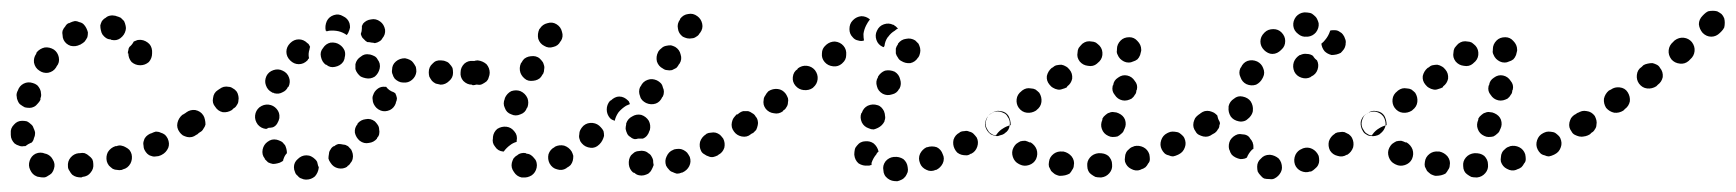

<svg xmlns="http://www.w3.org/2000/svg" viewBox="-27 -306 3218 356"><path d="M54 23Q58 23 62 20Q66 18 69 15Q72 11 73 7Q76 -2 71 -10Q67 -18 58 -21Q57 -21 57 -21Q48 -25 39 -21Q31 -17 28 -8Q25 1 29 9Q33 18 41 21Q43 22 45 22Q49 23 54 23ZM141 14Q147 7 146 -2Q146 -7 144 -11Q141 -15 138 -17Q135 -20 130 -22Q126 -23 121 -22H119Q110 -21 104 -14Q98 -7 99 3Q99 7 102 11Q104 15 107 18Q111 21 115 22Q119 23 124 23L126 22Q136 21 141 14ZM215 -3Q219 -11 217 -20Q216 -24 213 -28Q210 -31 206 -33Q203 -35 198 -36Q194 -37 189 -35H187Q178 -32 173 -24Q169 -16 171 -7Q172 -3 175 1Q178 4 182 7Q186 9 190 9Q194 10 199 9L201 8Q210 6 215 -3ZM285 -32Q288 -40 284 -49Q282 -53 279 -56Q275 -59 271 -60Q267 -62 262 -62Q258 -61 254 -59L251 -58Q247 -56 244 -53Q241 -50 240 -46Q238 -41 239 -37Q239 -32 241 -28Q243 -24 246 -21Q249 -18 253 -17Q258 -15 262 -16Q267 -16 271 -18L273 -19Q281 -23 285 -32ZM8 -36Q4 -37 0 -40Q-3 -43 -5 -47Q-7 -51 -7 -56Q-7 -57 -7 -59Q-8 -68 -1 -75Q5 -82 14 -82Q19 -82 23 -81Q27 -79 30 -76Q34 -73 35 -69Q37 -65 38 -61Q38 -59 38 -58Q38 -54 36 -50Q35 -45 32 -42Q31 -41 30 -41Q25 -39 20 -35Q20 -35 19 -35Q18 -35 17 -35Q12 -34 8 -36ZM345 -64Q348 -67 348 -72Q349 -76 348 -80Q347 -85 345 -89Q342 -92 338 -95Q335 -97 330 -98Q326 -99 321 -98Q317 -97 313 -94L311 -93Q304 -87 302 -78Q300 -69 306 -61Q308 -58 312 -55Q316 -53 320 -52Q324 -51 329 -52Q333 -53 337 -56L339 -57Q343 -60 345 -64ZM4 -127Q4 -123 6 -119Q8 -114 11 -112Q15 -109 19 -107Q23 -106 28 -106Q32 -106 36 -108Q40 -110 43 -114Q46 -117 48 -121V-124Q50 -128 49 -133Q49 -137 47 -141Q45 -145 42 -148Q38 -151 34 -152Q25 -155 17 -151Q9 -147 6 -138L5 -136Q3 -131 4 -127ZM36 -190Q38 -180 46 -175Q53 -170 62 -171Q72 -173 77 -181L78 -183Q84 -190 82 -200Q80 -209 73 -214Q65 -219 56 -218Q47 -216 41 -209L40 -206Q35 -199 36 -190ZM247 -227Q239 -233 230 -232Q228 -232 226 -231Q223 -230 221 -229Q218 -223 213 -219Q211 -216 211 -213Q210 -210 210 -207Q210 -207 211 -207Q211 -198 217 -191Q224 -185 233 -185Q242 -185 249 -191Q255 -198 255 -207Q255 -210 255 -212Q254 -222 247 -227ZM94 -257Q91 -254 89 -249Q88 -245 89 -241Q89 -236 91 -232Q95 -224 104 -221Q113 -219 121 -223Q122 -223 123 -224Q127 -226 130 -229Q133 -233 135 -237Q136 -241 136 -246Q135 -250 133 -254Q131 -258 128 -261Q125 -264 120 -265Q116 -267 112 -267Q107 -266 103 -264Q102 -263 100 -263Q96 -261 94 -257ZM177 -277Q172 -276 169 -273Q165 -271 162 -267Q160 -263 159 -259Q159 -254 160 -250Q161 -245 163 -242Q166 -238 169 -236Q173 -233 178 -233Q179 -232 180 -232Q189 -230 196 -235Q204 -241 206 -250Q207 -254 206 -258Q205 -263 203 -267Q200 -270 197 -273Q193 -275 189 -276Q187 -277 185 -277Q181 -278 177 -277Z M557 21Q550 27 541 27H540Q536 27 532 25Q528 24 525 20Q521 17 520 13Q518 9 518 4Q518 -5 525 -11Q532 -18 541 -18Q546 -18 550 -16Q554 -14 557 -11Q558 -10 559 -9Q560 -8 561 -6Q562 -2 563 2Q563 3 564 3Q564 4 564 5Q563 14 557 21ZM623 -4Q626 -7 627 -12Q628 -16 627 -21Q626 -25 624 -29Q623 -29 623 -30Q622 -31 621 -32Q621 -32 621 -32Q619 -35 616 -36Q613 -38 609 -38Q605 -39 601 -39Q596 -38 593 -35H592Q588 -33 586 -29Q583 -25 583 -21Q582 -16 582 -12Q583 -8 586 -4Q591 4 600 6Q609 8 617 3V2Q621 0 623 -4ZM487 -3Q483 -2 479 -2Q474 -3 470 -5Q467 -8 464 -11V-12Q458 -19 460 -29Q462 -38 469 -43Q473 -46 477 -47Q481 -48 486 -47Q490 -46 494 -44Q498 -42 500 -38H501Q503 -34 504 -30Q505 -26 505 -22Q501 -18 499 -12Q498 -10 498 -8Q497 -8 497 -7Q496 -7 495 -6Q492 -4 487 -3ZM672 -49V-50Q675 -53 676 -57Q677 -62 676 -66Q676 -71 673 -75Q671 -78 668 -81Q660 -87 651 -85Q642 -84 636 -77V-76Q630 -69 631 -60Q633 -51 640 -45Q648 -39 657 -41Q666 -42 672 -49ZM350 -67Q353 -71 354 -75Q354 -80 353 -84Q352 -89 350 -92Q345 -100 335 -102Q326 -103 319 -98L315 -95Q311 -93 309 -89Q307 -85 306 -81Q305 -77 306 -72Q307 -68 310 -64Q315 -56 324 -55Q333 -53 341 -59L344 -61Q348 -63 350 -67ZM451 -75Q445 -83 446 -92Q447 -101 454 -107Q462 -113 471 -112Q480 -111 486 -104Q492 -97 491 -88V-87Q490 -82 487 -77Q484 -72 479 -70Q475 -69 471 -69Q469 -68 467 -67Q467 -67 467 -67Q467 -67 466 -67Q457 -68 451 -75ZM412 -111Q415 -115 415 -119Q416 -124 415 -128Q414 -133 412 -136Q409 -140 405 -142Q401 -145 397 -145Q393 -146 388 -145Q384 -144 380 -141L377 -139Q369 -134 368 -124Q366 -115 372 -108Q377 -100 386 -98Q395 -97 403 -102L406 -105Q410 -107 412 -111ZM707 -115V-116Q709 -120 709 -124Q708 -129 706 -133Q704 -134 703 -135Q694 -138 689 -145Q688 -145 687 -145Q680 -146 674 -142Q667 -137 665 -130Q663 -126 664 -121Q664 -117 666 -113Q668 -109 671 -106Q674 -103 679 -101Q687 -98 696 -102Q704 -106 707 -115ZM466 -148Q463 -156 467 -165Q471 -173 480 -176Q489 -179 497 -175Q506 -171 509 -162Q512 -154 508 -145H507Q504 -138 497 -135Q490 -131 482 -133Q481 -133 480 -134Q479 -134 479 -134Q478 -134 477 -135Q469 -139 466 -148ZM867 -150Q871 -152 875 -155Q878 -158 879 -162Q881 -167 881 -171Q881 -180 875 -187Q868 -193 859 -194H858Q854 -194 850 -192Q846 -190 842 -187Q839 -184 838 -180Q836 -175 836 -171Q836 -167 838 -162Q839 -158 842 -155Q846 -152 850 -150Q854 -149 858 -149H859Q863 -148 867 -150ZM806 -156Q813 -162 813 -171Q813 -176 812 -180Q810 -184 807 -187Q804 -191 800 -192Q796 -194 791 -194Q781 -195 775 -188Q768 -182 768 -172Q768 -168 769 -164Q771 -160 774 -156Q777 -153 781 -151Q785 -150 790 -149Q799 -149 806 -156ZM737 -158Q744 -164 745 -173Q745 -178 744 -182Q742 -186 739 -190Q737 -193 733 -195Q729 -197 724 -198Q714 -198 707 -192Q700 -186 700 -177Q699 -172 701 -168Q702 -164 705 -160Q708 -157 712 -155Q716 -153 720 -153H721Q730 -152 737 -158ZM668 -164Q675 -170 677 -179Q678 -183 677 -188Q676 -192 673 -196Q671 -200 667 -202Q663 -204 659 -205H658Q649 -207 642 -201Q634 -196 632 -187Q632 -182 632 -178Q633 -174 636 -170Q639 -166 642 -164Q646 -162 651 -161Q660 -159 668 -164ZM594 -182Q585 -180 578 -186H577Q570 -191 568 -201Q566 -210 572 -217Q577 -225 586 -227Q596 -228 603 -223Q609 -219 612 -212Q614 -206 612 -199Q612 -197 611 -195Q611 -194 610 -193Q610 -192 609 -191Q604 -184 594 -182ZM543 -194Q536 -187 527 -187Q518 -187 511 -194Q504 -201 504 -210Q504 -219 511 -226Q518 -233 527 -233Q536 -233 543 -226Q545 -225 546 -223Q547 -221 548 -219Q547 -217 547 -215Q544 -206 546 -198Q545 -197 544 -196Q544 -195 543 -194ZM651 -230Q648 -233 645 -236Q643 -239 642 -243Q644 -248 644 -254Q644 -256 644 -258Q645 -259 645 -260Q646 -261 646 -262Q652 -269 661 -270Q670 -272 678 -266Q685 -261 687 -251Q688 -242 682 -235Q680 -231 676 -229Q673 -227 668 -226Q665 -227 662 -227Q658 -228 654 -228Q653 -228 653 -229Q652 -229 651 -230ZM579 -267Q583 -275 592 -278Q601 -281 609 -276Q618 -272 621 -263Q622 -259 622 -255Q621 -250 619 -246Q619 -245 618 -244Q617 -242 616 -241Q609 -246 601 -248Q592 -250 583 -249Q580 -248 578 -248Q578 -248 578 -249Q578 -249 577 -249Q575 -258 579 -267Z M959 19Q966 14 968 5Q969 0 968 -4Q967 -9 964 -12Q961 -16 958 -18Q954 -21 949 -21Q949 -22 948 -22Q944 -23 940 -22Q935 -21 932 -18Q928 -16 925 -12Q923 -8 922 -4Q920 5 926 13Q931 21 940 23Q941 23 942 23Q951 24 959 19ZM1175 16Q1171 18 1167 19Q1162 20 1158 19Q1153 18 1150 15Q1149 14 1147 14Q1140 8 1139 -1Q1138 -11 1143 -18Q1146 -21 1150 -24Q1154 -26 1158 -26Q1163 -27 1167 -26Q1172 -25 1175 -22Q1175 -22 1175 -22Q1179 -20 1181 -16Q1183 -13 1184 -9Q1184 -9 1184 -8Q1184 -4 1185 0Q1184 3 1183 5Q1182 7 1181 9Q1179 13 1175 16ZM1251 2Q1255 -6 1252 -15Q1250 -19 1247 -23Q1244 -26 1240 -28Q1236 -30 1232 -30Q1227 -30 1223 -29L1221 -28Q1213 -25 1209 -16Q1205 -8 1208 1Q1210 5 1213 8Q1216 12 1220 13Q1224 15 1228 16Q1233 16 1237 14H1238Q1247 10 1251 2ZM1031 0Q1034 -4 1035 -8Q1036 -12 1036 -17Q1035 -21 1033 -25Q1028 -33 1019 -36Q1010 -38 1002 -34L1001 -33Q993 -29 990 -20Q988 -11 992 -3Q997 6 1006 8Q1015 11 1023 6L1024 5Q1028 3 1031 0ZM1316 -32Q1318 -41 1314 -49Q1311 -53 1308 -56Q1304 -59 1300 -60Q1296 -61 1291 -60Q1287 -60 1283 -58L1282 -57Q1274 -52 1271 -43Q1269 -34 1273 -26Q1275 -22 1279 -20Q1283 -17 1287 -16Q1291 -14 1296 -15Q1300 -16 1304 -18L1305 -19Q1313 -23 1316 -32ZM891 -34Q885 -41 887 -50V-52Q888 -61 895 -67Q903 -72 912 -71Q921 -70 927 -62Q933 -55 931 -45V-44Q931 -44 931 -43Q931 -43 931 -43Q924 -41 919 -37Q912 -32 907 -25Q907 -25 906 -25Q906 -25 906 -25Q896 -26 891 -34ZM1090 -46Q1092 -50 1093 -54Q1093 -59 1092 -63Q1090 -67 1087 -70Q1081 -77 1072 -78Q1062 -79 1055 -73L1054 -72Q1051 -69 1049 -65Q1047 -61 1047 -56Q1046 -52 1048 -47Q1049 -43 1052 -40Q1058 -33 1068 -32Q1077 -31 1084 -38L1085 -39Q1088 -42 1090 -46ZM1133 -67Q1133 -71 1134 -75V-77Q1137 -86 1145 -90Q1153 -95 1162 -93Q1171 -90 1176 -82Q1180 -74 1178 -65L1177 -63Q1176 -59 1173 -55Q1170 -51 1165 -49Q1160 -49 1156 -49Q1153 -48 1150 -48Q1145 -49 1142 -52Q1138 -54 1136 -58Q1134 -62 1133 -67ZM1376 -72Q1377 -81 1372 -89Q1369 -93 1366 -95Q1362 -97 1358 -98Q1353 -99 1349 -98Q1344 -97 1341 -94H1339Q1336 -91 1333 -87Q1331 -84 1330 -79Q1329 -75 1330 -70Q1331 -66 1334 -62Q1339 -55 1348 -53Q1358 -51 1365 -57L1366 -58Q1374 -63 1376 -72ZM1120 -98Q1126 -105 1134 -110Q1138 -112 1141 -113Q1140 -116 1139 -118Q1139 -118 1138 -119Q1138 -119 1137 -120Q1134 -123 1130 -125Q1126 -127 1121 -127Q1117 -127 1113 -125Q1109 -123 1106 -120L1104 -119Q1098 -112 1098 -103Q1098 -94 1104 -87Q1106 -85 1108 -84Q1110 -83 1113 -82V-83Q1115 -91 1120 -98ZM909 -106Q912 -97 921 -94Q929 -90 938 -94Q947 -97 950 -106L951 -107Q954 -116 951 -124Q947 -133 938 -137Q930 -140 921 -137Q913 -133 909 -124V-123Q905 -114 909 -106ZM1158 -136Q1158 -132 1160 -127Q1161 -123 1164 -120Q1167 -117 1171 -115Q1180 -111 1189 -114Q1197 -117 1201 -126L1202 -127Q1204 -131 1204 -136Q1204 -140 1202 -144Q1201 -149 1198 -152Q1195 -155 1191 -157Q1182 -161 1174 -158Q1165 -155 1161 -146L1160 -145Q1158 -141 1158 -136ZM858 -150Q863 -151 866 -155Q869 -158 871 -162Q873 -166 873 -170Q873 -180 867 -186Q861 -193 851 -193Q850 -193 850 -193Q841 -194 834 -188Q827 -181 827 -172Q826 -163 832 -156Q839 -149 848 -149Q849 -148 850 -148Q854 -148 858 -150ZM938 -171Q941 -163 949 -158Q953 -156 957 -156Q962 -156 966 -157Q970 -158 974 -161Q977 -164 979 -168L980 -169Q982 -173 982 -178Q983 -182 981 -187Q980 -191 977 -194Q974 -198 970 -200Q966 -202 962 -202Q957 -202 953 -201Q949 -200 945 -197Q942 -194 940 -190L939 -189Q935 -180 938 -171ZM1191 -192Q1194 -183 1202 -179Q1206 -176 1210 -176Q1214 -175 1219 -176Q1223 -178 1227 -180Q1230 -183 1232 -187L1233 -188Q1238 -196 1235 -205Q1233 -214 1225 -219Q1221 -221 1217 -222Q1212 -222 1208 -221Q1203 -220 1200 -217Q1196 -214 1194 -211L1193 -209Q1189 -201 1191 -192ZM971 -234Q974 -225 982 -221Q990 -216 999 -219Q1008 -221 1012 -229L1013 -230Q1018 -238 1015 -247Q1013 -256 1005 -261Q997 -266 988 -263Q979 -261 974 -253L973 -252Q969 -243 971 -234ZM1230 -253Q1231 -244 1239 -238Q1243 -236 1247 -235Q1252 -234 1256 -235Q1260 -235 1264 -238Q1268 -240 1270 -244L1271 -245Q1277 -253 1275 -262Q1273 -271 1266 -276Q1258 -282 1249 -280Q1240 -279 1234 -271V-270Q1228 -262 1230 -253Z M1645 27Q1649 25 1652 21Q1654 18 1656 13Q1657 9 1656 4Q1655 -5 1648 -11Q1640 -16 1631 -15H1630Q1621 -14 1615 -7Q1609 1 1611 10Q1611 14 1613 18Q1615 22 1619 25Q1623 28 1627 29Q1631 30 1636 30H1637Q1641 29 1645 27ZM1716 4Q1719 1 1721 -3Q1723 -7 1723 -12Q1723 -16 1721 -20Q1718 -29 1710 -33Q1701 -36 1692 -33H1691Q1687 -31 1684 -28Q1681 -25 1679 -21Q1677 -17 1677 -12Q1677 -8 1679 -3Q1682 5 1691 9Q1699 13 1708 9H1709Q1713 7 1716 4ZM1565 -3Q1558 -9 1557 -19Q1557 -19 1557 -20Q1557 -24 1558 -29Q1559 -33 1562 -36Q1565 -40 1569 -42Q1573 -44 1577 -44Q1586 -45 1593 -40Q1600 -34 1602 -25Q1599 -23 1598 -20Q1592 -13 1589 -4Q1589 -2 1589 0Q1587 0 1585 1Q1584 1 1582 1Q1573 2 1565 -3ZM1785 -34Q1788 -43 1784 -51Q1781 -55 1778 -58Q1775 -61 1770 -62Q1766 -64 1762 -63Q1757 -63 1753 -61L1752 -60Q1744 -56 1741 -47Q1739 -38 1743 -30Q1745 -26 1748 -23Q1752 -20 1756 -19Q1760 -18 1765 -18Q1769 -18 1773 -21H1774Q1782 -25 1785 -34ZM1845 -73Q1847 -82 1841 -90Q1839 -94 1835 -96Q1831 -98 1827 -99Q1822 -100 1818 -99Q1814 -98 1810 -95H1809Q1802 -89 1800 -80Q1798 -71 1804 -63Q1806 -60 1810 -57Q1814 -55 1819 -54Q1823 -53 1827 -55Q1832 -56 1835 -58L1836 -59Q1844 -64 1845 -73ZM1375 -65Q1377 -69 1378 -74Q1379 -78 1378 -82Q1377 -87 1374 -90Q1372 -94 1368 -96Q1364 -99 1360 -100Q1355 -100 1351 -100Q1347 -99 1343 -96L1342 -95Q1335 -90 1333 -81Q1331 -72 1337 -64Q1339 -60 1343 -58Q1347 -56 1351 -55Q1355 -54 1360 -55Q1364 -56 1368 -59H1369Q1372 -62 1375 -65ZM1571 -79Q1575 -71 1584 -68Q1588 -66 1593 -66Q1597 -67 1601 -69Q1605 -71 1608 -74Q1611 -77 1613 -81V-82Q1615 -87 1614 -91Q1614 -95 1612 -100Q1610 -104 1607 -107Q1604 -110 1600 -111Q1591 -114 1582 -110Q1574 -106 1571 -97L1570 -96Q1567 -88 1571 -79ZM1431 -107Q1434 -111 1434 -116Q1435 -120 1434 -124Q1432 -129 1430 -132Q1424 -140 1415 -141Q1406 -142 1398 -137L1397 -136Q1394 -133 1392 -129Q1389 -125 1389 -121Q1388 -117 1389 -112Q1390 -108 1393 -104Q1399 -97 1408 -96Q1417 -94 1425 -100V-101Q1429 -103 1431 -107ZM1599 -146Q1601 -137 1610 -132Q1618 -128 1627 -131Q1636 -133 1640 -141L1641 -142Q1645 -150 1642 -159Q1640 -168 1632 -173Q1623 -177 1614 -175Q1606 -172 1601 -164V-163Q1596 -155 1599 -146ZM1489 -159Q1490 -168 1484 -176Q1478 -183 1469 -184Q1460 -185 1452 -179V-178Q1444 -173 1443 -163Q1442 -154 1448 -147Q1454 -140 1463 -139Q1473 -138 1480 -143L1481 -144Q1488 -150 1489 -159ZM1542 -204Q1543 -214 1537 -221Q1531 -228 1521 -229Q1512 -229 1505 -223L1504 -222Q1497 -216 1497 -207Q1496 -198 1502 -191Q1508 -184 1518 -183Q1527 -182 1534 -188L1535 -189Q1542 -195 1542 -204ZM1634 -216Q1634 -212 1634 -207Q1635 -203 1638 -199Q1640 -195 1644 -193Q1652 -188 1661 -189Q1670 -191 1675 -199L1676 -200Q1678 -203 1679 -208Q1680 -212 1679 -217Q1678 -221 1676 -225Q1673 -228 1670 -231Q1662 -236 1653 -234Q1644 -233 1638 -225V-224Q1635 -220 1634 -216ZM1632 -249Q1635 -252 1638 -253Q1636 -255 1634 -257Q1632 -258 1630 -260H1629Q1621 -264 1612 -261Q1603 -258 1599 -249Q1595 -241 1598 -232Q1601 -223 1610 -219H1611Q1611 -219 1611 -219Q1612 -219 1612 -218Q1612 -220 1613 -221Q1614 -230 1619 -237L1620 -238Q1625 -245 1632 -249ZM1548 -252Q1548 -262 1554 -268L1555 -269Q1561 -275 1570 -276Q1579 -276 1586 -270Q1582 -265 1579 -259Q1575 -251 1574 -243Q1574 -236 1575 -231Q1570 -229 1564 -231Q1558 -232 1554 -237Q1548 -243 1548 -252Z M2030 15Q2036 8 2035 -1Q2035 -6 2033 -10Q2031 -14 2028 -17Q2024 -20 2020 -21Q2016 -22 2011 -22H2010Q2000 -21 1994 -14Q1988 -7 1989 2Q1989 7 1991 11Q1993 15 1996 17Q2000 20 2004 22Q2008 23 2013 23H2015Q2024 22 2030 15ZM1948 19Q1952 18 1956 16Q1959 13 1961 9Q1964 5 1964 1Q1966 -8 1960 -16Q1954 -23 1945 -25H1943Q1934 -26 1927 -21Q1919 -15 1918 -6Q1917 -1 1918 3Q1920 7 1922 11Q1925 14 1929 17Q1933 19 1937 20H1939Q1943 20 1948 19ZM2097 4Q2100 1 2102 -3Q2105 -6 2105 -11Q2105 -15 2104 -20Q2101 -29 2093 -33Q2085 -37 2076 -35L2074 -34Q2070 -33 2067 -30Q2063 -27 2061 -23Q2059 -19 2059 -15Q2058 -10 2059 -6Q2062 3 2070 7Q2079 12 2087 9L2089 8Q2093 7 2097 4ZM1881 0Q1890 -3 1894 -11Q1898 -20 1895 -29Q1892 -37 1884 -42H1882Q1878 -44 1874 -45Q1869 -45 1865 -44Q1861 -42 1857 -39Q1854 -36 1852 -32Q1848 -24 1851 -15Q1854 -6 1862 -2L1864 -1Q1872 3 1881 0ZM2170 -33Q2173 -41 2169 -50Q2167 -54 2163 -57Q2160 -60 2156 -61Q2151 -62 2147 -62Q2143 -62 2139 -60L2137 -59Q2129 -55 2126 -46Q2123 -37 2127 -29Q2129 -25 2132 -22Q2135 -19 2140 -18Q2144 -16 2148 -16Q2153 -17 2157 -19L2159 -20Q2167 -24 2170 -33ZM2016 -67Q2019 -58 2028 -54Q2032 -52 2036 -52Q2041 -52 2045 -53Q2049 -55 2052 -58Q2056 -61 2057 -65L2058 -67Q2062 -75 2059 -84Q2056 -92 2047 -96Q2043 -98 2039 -98Q2034 -99 2030 -97Q2026 -96 2023 -93Q2019 -90 2017 -86V-84Q2013 -75 2016 -67ZM2232 -72Q2233 -81 2228 -89Q2223 -97 2213 -98Q2204 -100 2197 -94L2195 -93Q2192 -91 2189 -87Q2187 -83 2186 -79Q2185 -74 2186 -70Q2187 -66 2190 -62Q2192 -58 2196 -56Q2200 -54 2204 -53Q2209 -52 2213 -53Q2217 -54 2221 -57L2223 -58Q2230 -63 2232 -72ZM1801 -72Q1800 -77 1801 -81Q1802 -85 1804 -89Q1806 -93 1810 -95L1812 -96Q1819 -102 1828 -100Q1838 -99 1843 -91Q1845 -87 1846 -83Q1847 -79 1847 -74Q1839 -72 1833 -68Q1826 -64 1821 -57Q1820 -56 1820 -55Q1815 -55 1811 -58Q1807 -60 1805 -64Q1802 -68 1801 -72ZM1904 -117Q1905 -126 1900 -134Q1897 -137 1893 -140Q1889 -142 1885 -142Q1880 -143 1876 -142Q1872 -141 1868 -138L1867 -137Q1859 -131 1858 -122Q1857 -113 1862 -106Q1868 -98 1877 -97Q1886 -96 1894 -101L1895 -102Q1903 -108 1904 -117ZM2036 -147V-146Q2034 -137 2040 -130Q2045 -122 2054 -120Q2058 -119 2063 -120Q2067 -121 2071 -123Q2075 -126 2077 -130Q2080 -133 2080 -138L2081 -140Q2083 -149 2077 -156Q2072 -164 2063 -166Q2054 -168 2046 -162Q2038 -157 2037 -148ZM1961 -160Q1962 -170 1956 -177Q1953 -181 1949 -183Q1946 -185 1941 -186Q1937 -186 1932 -185Q1928 -184 1925 -181L1923 -180Q1916 -174 1914 -165Q1913 -156 1919 -149Q1922 -145 1926 -143Q1929 -141 1934 -140Q1938 -139 1943 -141Q1947 -142 1951 -144L1952 -146Q1959 -151 1961 -160ZM2017 -204Q2018 -214 2012 -221Q2009 -224 2005 -227Q2001 -229 1997 -229Q1993 -230 1988 -229Q1984 -228 1980 -225L1979 -224Q1976 -221 1973 -217Q1971 -213 1971 -209Q1970 -204 1971 -200Q1972 -196 1975 -192Q1981 -185 1990 -184Q2000 -182 2007 -188L2008 -189Q2016 -195 2017 -204ZM2045 -205Q2047 -200 2050 -197Q2053 -194 2057 -192Q2061 -190 2066 -190Q2070 -190 2074 -192Q2078 -193 2082 -196Q2085 -199 2087 -204Q2088 -208 2089 -212V-214Q2089 -223 2082 -230Q2076 -237 2067 -237Q2057 -237 2051 -231Q2044 -224 2044 -215V-213Q2043 -209 2045 -205Z M2336 25Q2340 23 2343 20Q2346 17 2348 13Q2350 9 2350 5Q2350 -5 2344 -12Q2337 -18 2328 -19H2327Q2317 -19 2311 -12Q2304 -6 2304 3Q2304 8 2305 12Q2307 16 2310 19Q2313 23 2317 25Q2321 26 2326 26H2327Q2332 27 2336 25ZM2411 7Q2415 4 2417 0Q2419 -4 2419 -8Q2419 -13 2418 -17Q2414 -26 2406 -30Q2398 -34 2389 -31L2387 -30Q2379 -27 2375 -19Q2371 -10 2374 -1Q2377 7 2385 11Q2394 15 2402 12H2404Q2408 10 2411 7ZM2273 -11Q2268 -12 2264 -14Q2260 -16 2257 -19Q2254 -23 2253 -27Q2253 -28 2252 -29Q2250 -38 2254 -46Q2259 -54 2268 -57Q2272 -58 2276 -57Q2281 -57 2285 -55Q2289 -53 2291 -49Q2294 -46 2296 -41Q2296 -41 2296 -40Q2297 -38 2297 -35Q2297 -33 2297 -30Q2296 -29 2295 -29Q2288 -22 2285 -14Q2284 -13 2283 -13Q2282 -12 2281 -12Q2277 -11 2273 -11ZM2482 -33Q2484 -42 2480 -50Q2478 -54 2474 -57Q2470 -59 2466 -61Q2462 -62 2457 -61Q2453 -61 2449 -59L2448 -58Q2440 -53 2437 -44Q2435 -35 2439 -27Q2444 -19 2453 -17Q2462 -14 2470 -19H2471Q2479 -24 2482 -33ZM2542 -73Q2543 -82 2538 -90Q2533 -97 2523 -99Q2514 -100 2507 -95L2505 -94Q2498 -89 2496 -80Q2495 -71 2500 -63Q2502 -59 2506 -57Q2510 -54 2514 -54Q2519 -53 2523 -54Q2528 -55 2531 -57L2532 -58Q2540 -64 2542 -73ZM2231 -66Q2234 -69 2234 -74Q2235 -76 2235 -77Q2235 -79 2234 -81Q2231 -86 2230 -92Q2227 -95 2224 -97Q2220 -99 2216 -100Q2212 -101 2207 -100Q2203 -99 2199 -96L2198 -95Q2194 -93 2192 -89Q2190 -85 2189 -81Q2188 -77 2189 -72Q2190 -68 2193 -64Q2198 -56 2207 -55Q2216 -53 2224 -59H2225Q2229 -62 2231 -66ZM2255 -90Q2260 -83 2270 -81Q2274 -80 2278 -81Q2283 -82 2286 -85Q2290 -88 2292 -91Q2295 -95 2296 -100V-101Q2297 -110 2292 -118Q2287 -125 2277 -127Q2268 -129 2261 -123Q2253 -118 2251 -109V-107Q2250 -98 2255 -90ZM2273 -163Q2276 -154 2284 -150Q2293 -146 2302 -149Q2310 -153 2314 -161L2315 -163Q2319 -171 2315 -180Q2312 -188 2304 -192Q2295 -196 2286 -193Q2278 -190 2274 -181L2273 -180Q2269 -171 2273 -163ZM2416 -177Q2419 -186 2415 -194Q2411 -197 2409 -200Q2408 -201 2408 -202Q2403 -206 2396 -206Q2390 -207 2384 -204H2383Q2375 -199 2372 -191Q2369 -182 2373 -173Q2377 -165 2386 -162Q2395 -159 2403 -163L2404 -164Q2413 -168 2416 -177ZM2467 -234Q2466 -238 2463 -242Q2461 -245 2457 -247Q2453 -250 2448 -250Q2446 -250 2444 -250Q2441 -250 2439 -249Q2439 -249 2439 -248Q2436 -239 2430 -232Q2427 -228 2423 -225Q2424 -217 2429 -211Q2434 -206 2442 -204Q2446 -204 2451 -205Q2455 -206 2459 -208Q2462 -211 2465 -215Q2467 -218 2468 -223Q2468 -224 2468 -225Q2469 -230 2467 -234ZM2310 -229Q2310 -220 2317 -213Q2320 -210 2324 -208Q2328 -206 2332 -206Q2337 -206 2341 -208Q2345 -210 2348 -213L2349 -214Q2356 -220 2356 -230Q2356 -239 2349 -246Q2343 -252 2334 -252Q2324 -252 2318 -246L2317 -245Q2310 -238 2310 -229ZM2376 -275Q2370 -267 2371 -258Q2372 -249 2380 -243Q2387 -237 2396 -238H2398Q2407 -239 2413 -246Q2419 -254 2418 -263Q2417 -267 2415 -271Q2413 -275 2409 -278Q2406 -281 2402 -282Q2397 -283 2393 -283H2391Q2382 -282 2376 -275Z M2727 15Q2733 8 2732 -1Q2732 -6 2730 -10Q2728 -14 2725 -17Q2721 -20 2717 -21Q2713 -22 2708 -22H2707Q2697 -21 2691 -14Q2685 -7 2686 2Q2686 7 2688 11Q2690 15 2693 17Q2697 20 2701 22Q2705 23 2710 23H2712Q2721 22 2727 15ZM2645 19Q2649 18 2653 16Q2656 13 2658 9Q2661 5 2661 1Q2663 -8 2657 -16Q2651 -23 2642 -25H2640Q2631 -26 2624 -21Q2616 -15 2615 -6Q2614 -1 2615 3Q2617 7 2619 11Q2622 14 2626 17Q2630 19 2634 20H2636Q2640 20 2645 19ZM2794 4Q2797 1 2799 -3Q2802 -6 2802 -11Q2802 -15 2801 -20Q2798 -29 2790 -33Q2782 -37 2773 -35L2771 -34Q2767 -33 2764 -30Q2760 -27 2758 -23Q2756 -19 2756 -15Q2755 -10 2756 -6Q2759 3 2767 7Q2776 12 2784 9L2786 8Q2790 7 2794 4ZM2578 0Q2587 -3 2591 -11Q2595 -20 2592 -29Q2589 -37 2581 -42H2579Q2575 -44 2571 -45Q2566 -45 2562 -44Q2558 -42 2554 -39Q2551 -36 2549 -32Q2545 -24 2548 -15Q2551 -6 2559 -2L2561 -1Q2569 3 2578 0ZM2867 -33Q2870 -41 2866 -50Q2864 -54 2860 -57Q2857 -60 2853 -61Q2848 -62 2844 -62Q2840 -62 2836 -60L2834 -59Q2826 -55 2823 -46Q2820 -37 2824 -29Q2826 -25 2829 -22Q2832 -19 2837 -18Q2841 -16 2845 -16Q2850 -17 2854 -19L2856 -20Q2864 -24 2867 -33ZM2713 -67Q2716 -58 2725 -54Q2729 -52 2733 -52Q2738 -52 2742 -53Q2746 -55 2749 -58Q2753 -61 2754 -65L2755 -67Q2759 -75 2756 -84Q2753 -92 2744 -96Q2740 -98 2736 -98Q2731 -99 2727 -97Q2723 -96 2720 -93Q2716 -90 2714 -86V-84Q2710 -75 2713 -67ZM2929 -72Q2930 -81 2925 -89Q2920 -97 2910 -98Q2901 -100 2894 -94L2892 -93Q2889 -91 2886 -87Q2884 -83 2883 -79Q2882 -74 2883 -70Q2884 -66 2887 -62Q2889 -58 2893 -56Q2897 -54 2901 -53Q2906 -52 2910 -53Q2914 -54 2918 -57L2920 -58Q2927 -63 2929 -72ZM2498 -72Q2497 -77 2498 -81Q2499 -85 2501 -89Q2503 -93 2507 -95L2509 -96Q2516 -102 2525 -100Q2535 -99 2540 -91Q2542 -87 2543 -83Q2544 -79 2544 -74Q2536 -72 2530 -68Q2523 -64 2518 -57Q2517 -56 2517 -55Q2512 -55 2508 -58Q2504 -60 2502 -64Q2499 -68 2498 -72ZM2601 -117Q2602 -126 2597 -134Q2594 -137 2590 -140Q2586 -142 2582 -142Q2577 -143 2573 -142Q2569 -141 2565 -138L2564 -137Q2556 -131 2555 -122Q2554 -113 2559 -106Q2565 -98 2574 -97Q2583 -96 2591 -101L2592 -102Q2600 -108 2601 -117ZM2733 -147V-146Q2731 -137 2737 -130Q2742 -122 2751 -120Q2755 -119 2760 -120Q2764 -121 2768 -123Q2772 -126 2774 -130Q2777 -133 2777 -138L2778 -140Q2780 -149 2774 -156Q2769 -164 2760 -166Q2751 -168 2743 -162Q2735 -157 2734 -148ZM2658 -160Q2659 -170 2653 -177Q2650 -181 2646 -183Q2643 -185 2638 -186Q2634 -186 2629 -185Q2625 -184 2622 -181L2620 -180Q2613 -174 2611 -165Q2610 -156 2616 -149Q2619 -145 2623 -143Q2626 -141 2631 -140Q2635 -139 2640 -141Q2644 -142 2648 -144L2649 -146Q2656 -151 2658 -160ZM2714 -204Q2715 -214 2709 -221Q2706 -224 2702 -227Q2698 -229 2694 -229Q2690 -230 2685 -229Q2681 -228 2677 -225L2676 -224Q2673 -221 2670 -217Q2668 -213 2668 -209Q2667 -204 2668 -200Q2669 -196 2672 -192Q2678 -185 2687 -184Q2697 -182 2704 -188L2705 -189Q2713 -195 2714 -204ZM2742 -205Q2744 -200 2747 -197Q2750 -194 2754 -192Q2758 -190 2763 -190Q2767 -190 2771 -192Q2775 -193 2779 -196Q2782 -199 2784 -204Q2785 -208 2786 -212V-214Q2786 -223 2779 -230Q2773 -237 2764 -237Q2754 -237 2748 -231Q2741 -224 2741 -215V-213Q2740 -209 2742 -205Z M2930 -66Q2933 -70 2933 -74Q2934 -79 2933 -83Q2932 -87 2930 -91Q2924 -99 2915 -100Q2906 -102 2898 -96L2895 -94Q2891 -91 2889 -88Q2887 -84 2886 -79Q2885 -75 2886 -71Q2887 -66 2890 -63Q2895 -55 2904 -53Q2913 -52 2921 -57L2924 -60Q2928 -62 2930 -66ZM2995 -118Q2996 -127 2991 -135Q2986 -143 2976 -144Q2967 -145 2960 -140L2956 -138Q2949 -132 2947 -123Q2946 -114 2951 -106Q2957 -99 2966 -97Q2975 -96 2983 -101L2986 -104Q2993 -109 2995 -118ZM3056 -163Q3057 -173 3051 -180Q3049 -184 3045 -186Q3041 -188 3037 -189Q3032 -189 3028 -188Q3023 -187 3020 -185L3017 -182Q3009 -177 3008 -167Q3007 -158 3012 -151Q3018 -143 3027 -142Q3036 -141 3044 -146L3047 -149Q3054 -154 3056 -163ZM3115 -211Q3116 -220 3110 -228Q3104 -235 3095 -236Q3086 -237 3078 -231L3075 -228Q3068 -222 3067 -213Q3066 -204 3072 -196Q3078 -189 3088 -188Q3097 -187 3104 -193L3107 -196Q3114 -202 3115 -211ZM3170 -255Q3171 -259 3171 -264Q3171 -268 3170 -272Q3168 -277 3165 -280Q3161 -283 3157 -285Q3153 -286 3149 -286Q3144 -286 3140 -285Q3136 -283 3133 -280L3130 -277Q3123 -270 3123 -261Q3124 -252 3130 -245Q3137 -238 3146 -238Q3155 -238 3162 -245L3165 -248Q3168 -251 3170 -255Z"/></svg>

Font: FRB American Cursive Dotted Extrabold
Style: Bold Italic
Weight: 800
Italic angle: -25°
Version: Version 2.0;Modular Font Editor K font №1